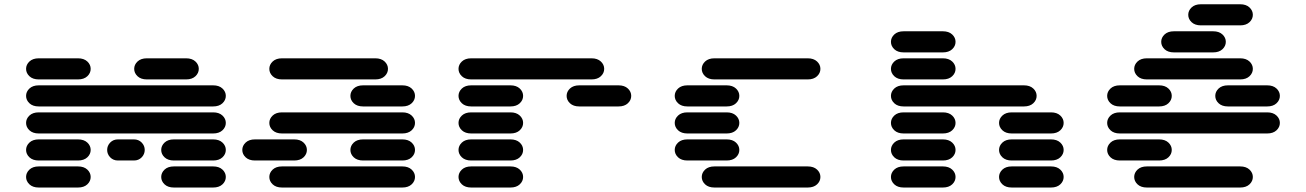

<svg xmlns="http://www.w3.org/2000/svg" viewBox="-20 -881 6040 888"><path d="M159.2 -13.7H340.8Q368.2 -13.7 383.8 -28.3Q399.4 -43 399.4 -62.5Q399.4 -82 383.8 -96.7Q368.2 -111.3 340.8 -111.3H159.2Q131.8 -111.3 116.2 -96.7Q100.6 -82 100.6 -62.5Q100.6 -43 116.2 -28.3Q131.8 -13.7 159.2 -13.7ZM784.2 -13.7H965.8Q993.2 -13.7 1008.8 -28.3Q1024.4 -43 1024.4 -62.5Q1024.4 -82 1008.8 -96.7Q993.2 -111.3 965.8 -111.3H784.2Q756.8 -111.3 741.2 -96.7Q725.6 -82 725.6 -62.5Q725.6 -43 741.2 -28.3Q756.8 -13.7 784.2 -13.7ZM159.2 -138.7H340.8Q368.2 -138.7 383.8 -153.3Q399.4 -168 399.4 -187.5Q399.4 -207 383.8 -221.7Q368.2 -236.3 340.8 -236.3H159.2Q131.8 -236.3 116.2 -221.7Q100.6 -207 100.6 -187.5Q100.6 -168 116.2 -153.3Q131.8 -138.7 159.2 -138.7ZM525.4 -138.7H599.6Q621.1 -138.7 635.3 -153.3Q649.4 -168 649.4 -187.5Q649.4 -207 635.3 -221.7Q621.1 -236.3 599.6 -236.3H525.4Q503.9 -236.3 489.7 -221.7Q475.6 -207 475.6 -187.5Q475.6 -168 489.7 -153.3Q503.9 -138.7 525.4 -138.7ZM784.2 -138.7H965.8Q993.2 -138.7 1008.8 -153.3Q1024.4 -168 1024.4 -187.5Q1024.4 -207 1008.8 -221.7Q993.2 -236.3 965.8 -236.3H784.2Q756.8 -236.3 741.2 -221.7Q725.6 -207 725.6 -187.5Q725.6 -168 741.2 -153.3Q756.8 -138.7 784.2 -138.7ZM159.2 -263.7H965.8Q993.2 -263.7 1008.8 -278.3Q1024.4 -293 1024.4 -312.5Q1024.4 -332 1008.8 -346.7Q993.2 -361.3 965.8 -361.3H159.2Q131.8 -361.3 116.2 -346.7Q100.6 -332 100.6 -312.5Q100.6 -293 116.2 -278.3Q131.8 -263.7 159.2 -263.7ZM159.2 -388.7H965.8Q993.2 -388.7 1008.8 -403.3Q1024.4 -418 1024.4 -437.5Q1024.4 -457 1008.8 -471.7Q993.2 -486.3 965.8 -486.3H159.2Q131.8 -486.3 116.2 -471.7Q100.6 -457 100.6 -437.5Q100.6 -418 116.2 -403.3Q131.8 -388.7 159.2 -388.7ZM159.2 -513.7H340.8Q368.2 -513.7 383.8 -528.3Q399.4 -543 399.4 -562.5Q399.4 -582 383.8 -596.7Q368.2 -611.3 340.8 -611.3H159.2Q131.8 -611.3 116.2 -596.7Q100.6 -582 100.6 -562.5Q100.6 -543 116.2 -528.3Q131.8 -513.7 159.2 -513.7ZM659.2 -513.7H840.8Q868.2 -513.7 883.8 -528.3Q899.4 -543 899.4 -562.5Q899.4 -582 883.8 -596.7Q868.2 -611.3 840.8 -611.3H659.2Q631.8 -611.3 616.2 -596.7Q600.6 -582 600.6 -562.5Q600.6 -543 616.2 -528.3Q631.8 -513.7 659.2 -513.7Z M1284.2 -13.7H1840.8Q1868.2 -13.7 1883.8 -28.3Q1899.4 -43 1899.4 -62.5Q1899.4 -82 1883.8 -96.7Q1868.2 -111.3 1840.8 -111.3H1284.2Q1256.8 -111.3 1241.2 -96.7Q1225.6 -82 1225.6 -62.5Q1225.6 -43 1241.2 -28.3Q1256.8 -13.7 1284.2 -13.7ZM1159.2 -138.7H1340.8Q1368.2 -138.7 1383.8 -153.3Q1399.4 -168 1399.4 -187.5Q1399.4 -207 1383.8 -221.7Q1368.2 -236.3 1340.8 -236.3H1159.2Q1131.8 -236.3 1116.2 -221.7Q1100.6 -207 1100.6 -187.5Q1100.6 -168 1116.2 -153.3Q1131.8 -138.7 1159.2 -138.7ZM1659.2 -138.7H1840.8Q1868.2 -138.7 1883.8 -153.3Q1899.4 -168 1899.4 -187.5Q1899.4 -207 1883.8 -221.7Q1868.2 -236.3 1840.8 -236.3H1659.2Q1631.8 -236.3 1616.2 -221.7Q1600.6 -207 1600.6 -187.5Q1600.6 -168 1616.2 -153.3Q1631.8 -138.7 1659.2 -138.7ZM1284.2 -263.7H1840.8Q1868.2 -263.7 1883.8 -278.3Q1899.4 -293 1899.4 -312.5Q1899.4 -332 1883.8 -346.7Q1868.2 -361.3 1840.8 -361.3H1284.2Q1256.8 -361.3 1241.2 -346.7Q1225.6 -332 1225.6 -312.5Q1225.6 -293 1241.2 -278.3Q1256.8 -263.7 1284.2 -263.7ZM1659.2 -388.7H1840.8Q1868.2 -388.7 1883.8 -403.3Q1899.4 -418 1899.4 -437.5Q1899.4 -457 1883.8 -471.7Q1868.2 -486.3 1840.8 -486.3H1659.2Q1631.8 -486.3 1616.2 -471.7Q1600.6 -457 1600.6 -437.5Q1600.6 -418 1616.2 -403.3Q1631.8 -388.7 1659.2 -388.7ZM1284.2 -513.7H1715.8Q1743.2 -513.7 1758.8 -528.3Q1774.4 -543 1774.4 -562.5Q1774.4 -582 1758.8 -596.7Q1743.2 -611.3 1715.8 -611.3H1284.2Q1256.8 -611.3 1241.2 -596.7Q1225.6 -582 1225.6 -562.5Q1225.6 -543 1241.2 -528.3Q1256.8 -513.7 1284.2 -513.7Z M2159.2 -13.7H2340.8Q2368.2 -13.7 2383.8 -28.3Q2399.4 -43 2399.4 -62.5Q2399.4 -82 2383.8 -96.7Q2368.2 -111.3 2340.8 -111.3H2159.2Q2131.8 -111.3 2116.2 -96.7Q2100.6 -82 2100.6 -62.5Q2100.6 -43 2116.2 -28.3Q2131.8 -13.7 2159.2 -13.7ZM2159.2 -138.7H2340.8Q2368.2 -138.7 2383.8 -153.3Q2399.4 -168 2399.4 -187.5Q2399.4 -207 2383.8 -221.7Q2368.2 -236.3 2340.8 -236.3H2159.2Q2131.8 -236.3 2116.2 -221.7Q2100.6 -207 2100.6 -187.5Q2100.6 -168 2116.2 -153.3Q2131.8 -138.7 2159.2 -138.7ZM2159.2 -263.7H2340.8Q2368.2 -263.7 2383.8 -278.3Q2399.4 -293 2399.4 -312.5Q2399.4 -332 2383.8 -346.7Q2368.2 -361.3 2340.8 -361.3H2159.2Q2131.8 -361.3 2116.2 -346.7Q2100.6 -332 2100.6 -312.5Q2100.6 -293 2116.2 -278.3Q2131.8 -263.7 2159.2 -263.7ZM2159.2 -388.7H2340.8Q2368.2 -388.7 2383.8 -403.3Q2399.4 -418 2399.4 -437.5Q2399.4 -457 2383.8 -471.7Q2368.2 -486.3 2340.8 -486.3H2159.2Q2131.8 -486.3 2116.2 -471.7Q2100.6 -457 2100.6 -437.5Q2100.6 -418 2116.2 -403.3Q2131.8 -388.7 2159.2 -388.7ZM2659.2 -388.7H2840.8Q2868.2 -388.7 2883.8 -403.3Q2899.4 -418 2899.4 -437.5Q2899.4 -457 2883.8 -471.7Q2868.2 -486.3 2840.8 -486.3H2659.2Q2631.8 -486.3 2616.2 -471.7Q2600.6 -457 2600.6 -437.5Q2600.6 -418 2616.2 -403.3Q2631.8 -388.7 2659.2 -388.7ZM2159.2 -513.7H2715.8Q2743.2 -513.7 2758.8 -528.3Q2774.4 -543 2774.4 -562.5Q2774.4 -582 2758.8 -596.7Q2743.2 -611.3 2715.8 -611.3H2159.2Q2131.8 -611.3 2116.2 -596.7Q2100.6 -582 2100.6 -562.5Q2100.6 -543 2116.2 -528.3Q2131.8 -513.7 2159.2 -513.7Z M3284.2 -13.7H3715.8Q3743.2 -13.7 3758.8 -28.3Q3774.4 -43 3774.4 -62.5Q3774.4 -82 3758.8 -96.7Q3743.2 -111.3 3715.8 -111.3H3284.2Q3256.8 -111.3 3241.2 -96.7Q3225.6 -82 3225.6 -62.5Q3225.6 -43 3241.2 -28.3Q3256.8 -13.7 3284.2 -13.7ZM3159.2 -138.7H3340.8Q3368.2 -138.7 3383.8 -153.3Q3399.4 -168 3399.4 -187.5Q3399.4 -207 3383.8 -221.7Q3368.2 -236.3 3340.8 -236.3H3159.2Q3131.8 -236.3 3116.2 -221.7Q3100.6 -207 3100.6 -187.5Q3100.6 -168 3116.2 -153.3Q3131.8 -138.7 3159.2 -138.7ZM3159.2 -263.7H3340.8Q3368.2 -263.7 3383.8 -278.3Q3399.4 -293 3399.4 -312.5Q3399.4 -332 3383.8 -346.7Q3368.2 -361.3 3340.8 -361.3H3159.2Q3131.8 -361.3 3116.2 -346.7Q3100.6 -332 3100.6 -312.5Q3100.6 -293 3116.2 -278.3Q3131.8 -263.7 3159.2 -263.7ZM3159.2 -388.7H3340.8Q3368.2 -388.7 3383.8 -403.3Q3399.4 -418 3399.4 -437.5Q3399.4 -457 3383.8 -471.7Q3368.2 -486.3 3340.8 -486.3H3159.2Q3131.8 -486.3 3116.2 -471.7Q3100.6 -457 3100.6 -437.5Q3100.6 -418 3116.2 -403.3Q3131.8 -388.7 3159.2 -388.7ZM3284.2 -513.7H3715.8Q3743.2 -513.7 3758.8 -528.3Q3774.4 -543 3774.4 -562.5Q3774.4 -582 3758.8 -596.7Q3743.2 -611.3 3715.8 -611.3H3284.2Q3256.8 -611.3 3241.2 -596.7Q3225.6 -582 3225.6 -562.5Q3225.6 -543 3241.2 -528.3Q3256.8 -513.7 3284.2 -513.7Z M4159.2 -13.7H4340.8Q4368.2 -13.7 4383.8 -28.3Q4399.4 -43 4399.4 -62.5Q4399.4 -82 4383.8 -96.7Q4368.2 -111.3 4340.8 -111.3H4159.2Q4131.8 -111.3 4116.2 -96.7Q4100.6 -82 4100.6 -62.5Q4100.6 -43 4116.2 -28.3Q4131.8 -13.7 4159.2 -13.7ZM4659.2 -13.7H4840.8Q4868.2 -13.7 4883.8 -28.3Q4899.4 -43 4899.4 -62.5Q4899.4 -82 4883.8 -96.7Q4868.2 -111.3 4840.8 -111.3H4659.2Q4631.8 -111.3 4616.2 -96.7Q4600.6 -82 4600.6 -62.5Q4600.6 -43 4616.2 -28.3Q4631.8 -13.7 4659.2 -13.7ZM4159.2 -138.7H4340.8Q4368.2 -138.7 4383.8 -153.3Q4399.4 -168 4399.4 -187.5Q4399.4 -207 4383.8 -221.7Q4368.2 -236.3 4340.8 -236.3H4159.2Q4131.8 -236.3 4116.2 -221.7Q4100.6 -207 4100.6 -187.5Q4100.6 -168 4116.2 -153.3Q4131.8 -138.7 4159.2 -138.7ZM4659.2 -138.7H4840.8Q4868.2 -138.7 4883.8 -153.3Q4899.4 -168 4899.4 -187.5Q4899.4 -207 4883.8 -221.7Q4868.2 -236.3 4840.8 -236.3H4659.2Q4631.8 -236.3 4616.2 -221.7Q4600.6 -207 4600.6 -187.5Q4600.6 -168 4616.2 -153.3Q4631.8 -138.7 4659.2 -138.7ZM4159.2 -263.7H4340.8Q4368.2 -263.7 4383.8 -278.3Q4399.4 -293 4399.4 -312.5Q4399.4 -332 4383.8 -346.7Q4368.2 -361.3 4340.8 -361.3H4159.2Q4131.8 -361.3 4116.2 -346.7Q4100.6 -332 4100.6 -312.5Q4100.6 -293 4116.2 -278.3Q4131.8 -263.7 4159.2 -263.7ZM4659.2 -263.7H4840.8Q4868.2 -263.7 4883.8 -278.3Q4899.4 -293 4899.4 -312.5Q4899.4 -332 4883.8 -346.7Q4868.2 -361.3 4840.8 -361.3H4659.2Q4631.8 -361.3 4616.2 -346.7Q4600.6 -332 4600.6 -312.5Q4600.6 -293 4616.2 -278.3Q4631.8 -263.7 4659.2 -263.7ZM4159.2 -388.7H4715.8Q4743.2 -388.7 4758.8 -403.3Q4774.4 -418 4774.4 -437.5Q4774.4 -457 4758.8 -471.7Q4743.2 -486.3 4715.8 -486.3H4159.2Q4131.8 -486.3 4116.2 -471.7Q4100.6 -457 4100.6 -437.5Q4100.6 -418 4116.2 -403.3Q4131.8 -388.7 4159.2 -388.7ZM4159.2 -513.7H4340.8Q4368.2 -513.7 4383.8 -528.3Q4399.4 -543 4399.4 -562.5Q4399.4 -582 4383.8 -596.7Q4368.2 -611.3 4340.8 -611.3H4159.2Q4131.8 -611.3 4116.2 -596.7Q4100.6 -582 4100.6 -562.5Q4100.6 -543 4116.2 -528.3Q4131.8 -513.7 4159.2 -513.7ZM4159.2 -638.7H4340.8Q4368.2 -638.7 4383.8 -653.3Q4399.4 -668 4399.4 -687.5Q4399.4 -707 4383.8 -721.7Q4368.2 -736.3 4340.8 -736.3H4159.2Q4131.8 -736.3 4116.2 -721.7Q4100.6 -707 4100.6 -687.5Q4100.6 -668 4116.2 -653.3Q4131.8 -638.7 4159.2 -638.7Z M5284.2 -13.7H5715.8Q5743.2 -13.7 5758.8 -28.3Q5774.4 -43 5774.4 -62.5Q5774.4 -82 5758.8 -96.7Q5743.2 -111.3 5715.8 -111.3H5284.2Q5256.8 -111.3 5241.2 -96.7Q5225.6 -82 5225.6 -62.5Q5225.6 -43 5241.2 -28.3Q5256.8 -13.7 5284.2 -13.7ZM5159.2 -138.7H5340.8Q5368.2 -138.7 5383.8 -153.3Q5399.4 -168 5399.4 -187.5Q5399.4 -207 5383.8 -221.7Q5368.2 -236.3 5340.8 -236.3H5159.2Q5131.8 -236.3 5116.2 -221.7Q5100.6 -207 5100.6 -187.5Q5100.6 -168 5116.2 -153.3Q5131.8 -138.7 5159.2 -138.7ZM5159.2 -263.7H5840.8Q5868.2 -263.7 5883.8 -278.3Q5899.4 -293 5899.4 -312.5Q5899.4 -332 5883.8 -346.7Q5868.2 -361.3 5840.8 -361.3H5159.2Q5131.8 -361.3 5116.2 -346.7Q5100.6 -332 5100.6 -312.5Q5100.6 -293 5116.2 -278.3Q5131.8 -263.7 5159.2 -263.7ZM5159.2 -388.7H5340.8Q5368.2 -388.7 5383.8 -403.3Q5399.4 -418 5399.4 -437.5Q5399.4 -457 5383.8 -471.7Q5368.2 -486.3 5340.8 -486.3H5159.2Q5131.8 -486.3 5116.2 -471.7Q5100.6 -457 5100.6 -437.5Q5100.6 -418 5116.2 -403.3Q5131.8 -388.7 5159.2 -388.7ZM5659.2 -388.7H5840.8Q5868.2 -388.7 5883.8 -403.3Q5899.4 -418 5899.4 -437.5Q5899.4 -457 5883.8 -471.7Q5868.2 -486.3 5840.8 -486.3H5659.2Q5631.8 -486.3 5616.2 -471.7Q5600.6 -457 5600.6 -437.5Q5600.6 -418 5616.2 -403.3Q5631.8 -388.7 5659.2 -388.7ZM5284.2 -513.7H5715.8Q5743.2 -513.7 5758.8 -528.3Q5774.4 -543 5774.4 -562.5Q5774.4 -582 5758.8 -596.7Q5743.2 -611.3 5715.8 -611.3H5284.2Q5256.8 -611.3 5241.2 -596.7Q5225.6 -582 5225.6 -562.5Q5225.6 -543 5241.2 -528.3Q5256.8 -513.7 5284.2 -513.7ZM5409.2 -638.7H5590.8Q5618.2 -638.7 5633.8 -653.3Q5649.4 -668 5649.4 -687.5Q5649.4 -707 5633.8 -721.7Q5618.2 -736.3 5590.8 -736.3H5409.2Q5381.8 -736.3 5366.2 -721.7Q5350.6 -707 5350.6 -687.5Q5350.6 -668 5366.2 -653.3Q5381.8 -638.7 5409.2 -638.7ZM5534.2 -763.7H5715.8Q5743.2 -763.7 5758.8 -778.3Q5774.4 -793 5774.4 -812.5Q5774.4 -832 5758.8 -846.7Q5743.2 -861.3 5715.8 -861.3H5534.2Q5506.8 -861.3 5491.2 -846.7Q5475.6 -832 5475.6 -812.5Q5475.6 -793 5491.2 -778.3Q5506.8 -763.7 5534.2 -763.7Z"/></svg>

Font: Sixtyfour
Style: Regular
Weight: 400
Designer: Jens Kutilek
Foundry: Jens Kutilek
Version: Version 2.001